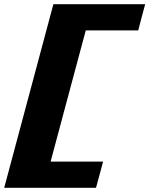

<svg xmlns="http://www.w3.org/2000/svg" viewBox="-20 -895 712 915"><path d="M0 0H437.5Q443.4 -21 454.6 -62.5Q465.8 -104 471.2 -125H221.2Q249 -229 304.9 -437.5Q360.8 -646 388.7 -750H638.7Q644 -771 655 -812.5Q666 -854 671.9 -875H234.4Q195.3 -729 117.2 -437.5Q39.1 -146 0 0Z"/></svg>

Font: Faithful 32x
Style: SemiboldOblique
Weight: 400
Foundry: Faithful Resource Pack
Version: Version 1.0; January 27, 2023